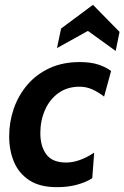

<svg xmlns="http://www.w3.org/2000/svg" viewBox="-20 -765 515 795"><path d="M216 10Q145 10 101.5 -18.5Q58 -47 38 -94.5Q18 -142 18 -201Q18 -260 37 -315Q56 -370 93 -413.5Q130 -457 184.5 -482.5Q239 -508 310 -508Q356 -508 387.5 -497.5Q419 -487 440 -471L411 -365Q388 -383 363 -394.5Q338 -406 309 -406Q259 -406 222.5 -380Q186 -354 166.5 -310Q147 -266 147 -214Q147 -159 172 -125.5Q197 -92 254 -92Q308 -92 370 -133L362 -27Q335 -10 298 0Q261 10 216 10ZM216 -566 233 -647 365 -745 475 -633 459 -554 344 -637Z"/></svg>

Font: Cabin VF Beta
Style: Italic
Weight: 400
Italic angle: -7°
Designer: Pablo Impallari
Foundry: Pablo Impallari. http://www.impallari.com Igino Marini. http://www.ikern.com
Version: Version 2.300